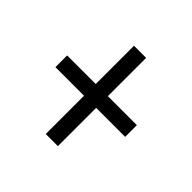

<svg xmlns="http://www.w3.org/2000/svg" viewBox="-118 -688 660 660"><g transform="rotate(45 212.5 -357.5)"><path d="M182 -143V-329H43V-386H182V-572H241V-386H382V-329H241V-143Z"/></g></svg>

Font: Noto Serif Tamil ExtraCondensed
Style: Regular
Weight: 400
Width: 2
Designer: Indian Type Foundry, Tom Grace, and the Monotype Design Team
Foundry: Monotype Imaging Inc.
Version: Version 2.004; ttfautohint (v1.8.4.7-5d5b)